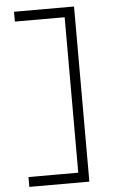

<svg xmlns="http://www.w3.org/2000/svg" viewBox="-60 -741 603 972"><g transform="rotate(-5 242.0 -255.0)"><path d="M49 190V140H309L302 148V-662L312 -650H49V-700H354V190Z"/></g></svg>

Font: Lexend Giga ExtraLight
Style: Regular
Weight: 250
Version: Version 1.007